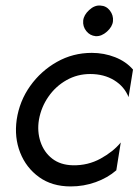

<svg xmlns="http://www.w3.org/2000/svg" viewBox="-20 -660 503 690"><path d="M120 -230Q128 -275 154 -312.5Q180 -350 219 -372Q258 -394 304 -394Q354 -394 390.5 -371.5Q427 -349 442 -311L458 -410Q433 -439 393.5 -454.5Q354 -470 310 -470Q242 -470 184.5 -437.5Q127 -405 88.5 -351Q50 -297 40 -230Q31 -166 52.5 -111.5Q74 -57 120.5 -23.5Q167 10 234 10Q281 10 324 -5.5Q367 -21 398 -48L414 -148Q387 -115 341.5 -90Q296 -65 242 -66Q197 -67 167.5 -90Q138 -113 125.5 -150.5Q113 -188 120 -230ZM279 -586Q277 -565 290 -548.5Q303 -532 324 -530Q345 -529 364.5 -546.5Q384 -564 386 -584Q388 -605 375 -622Q362 -639 341 -640Q320 -642 300.5 -624Q281 -606 279 -586Z"/></svg>

Font: Jost* 400 Book Italic
Style: Italic
Weight: 400
Italic angle: -10°
Version: Version 3.200; ttfautohint (v0.97) -l 8 -r 50 -G 200 -x 14 -